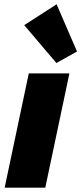

<svg xmlns="http://www.w3.org/2000/svg" viewBox="-20 -866 375 886"><path d="M300.3 -527.3 189 0H1.5L112.8 -527.3ZM240.2 -575.2 91.8 -750 241.2 -846.2 335.4 -628.4Z"/></svg>

Font: Schibsted Grotesk Black
Style: Italic
Weight: 900
Italic angle: -12°
Designer: Bakken & Baeck AS, Henrik Kongsvoll
Foundry: Schibsted ASA
Version: Version 1.100;gftools[0.9.25]